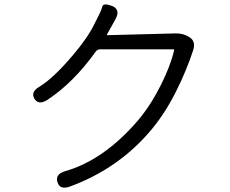

<svg xmlns="http://www.w3.org/2000/svg" viewBox="-20 -812 1040 868"><path d="M297 31Q251 48 240 12Q228 -24 274 -38Q450 -88 605 -269Q662 -337 708 -429Q751 -515 767 -584Q768 -589 763 -589H433Q420 -589 413 -579Q312 -438 195 -361Q155 -335 136 -365Q117 -396 158 -420Q220 -457 310 -563Q378 -643 408 -706Q419 -728 430 -750Q438 -765 442.5 -782.5Q447 -800 487 -785Q526 -769 502 -725L464 -657Q462 -653 467 -653L774 -661Q807 -662 835 -645Q867 -626 853 -584Q823 -493 779 -405Q731 -307 668 -230Q520 -51 297 31Z"/></svg>

Font: Resource Han Rounded KR Normal
Style: Regular
Weight: 350
Designer: Cyano Hao (round all glyphs); Ryoko NISHIZUKA 西塚涼子 (kana, bopomofo & ideographs); Paul D. Hunt (Latin, Greek & Cyrillic)
Foundry: Cyano Hao
Version: 0.990